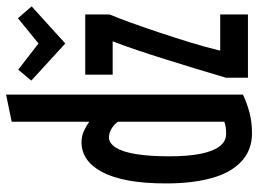

<svg xmlns="http://www.w3.org/2000/svg" viewBox="-126 -690 829 616"><g transform="rotate(-90 288.0 -381.5)"><path d="M169 13Q115 13 78.5 -21Q42 -55 25 -117Q8 -179 8 -262Q8 -333 17.5 -384Q27 -435 45 -468.5Q63 -502 87 -518Q111 -534 140 -534Q160 -534 177 -526Q194 -518 206 -509V-758L293 -776V-16Q268 -4 237 4.5Q206 13 169 13ZM167 -70Q179 -70 189 -71.5Q199 -73 206 -76V-417Q197 -430 183 -438Q169 -446 156 -446Q137 -446 123 -424Q109 -402 102 -358.5Q95 -315 95 -252Q95 -193 103 -152.5Q111 -112 127 -91Q143 -70 167 -70ZM347 0V-70Q361 -118 376 -167Q391 -216 406 -264Q421 -312 435.5 -355Q450 -398 464 -434H357V-522H550V-444Q538 -415 523 -373.5Q508 -332 492 -284Q476 -236 460.5 -185.5Q445 -135 434 -89H550V0ZM457 -586 338 -695 373 -737 457 -672 538 -738 576 -694Z"/></g></svg>

Font: Ubuntu Sans Mono Medium
Style: Regular
Weight: 500
Monospace: yes
Designer: Dalton Maag Ltd
Foundry: Dalton Maag Ltd
Version: Version 1.006